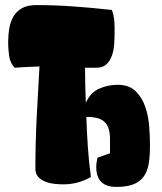

<svg xmlns="http://www.w3.org/2000/svg" viewBox="-20 -724 637 754"><path d="M430 -594Q430 -575 428.5 -551.5Q427 -528 420 -507Q413 -486 398.5 -472Q384 -458 358 -458H314Q314 -390 317 -322H318Q335 -360 369 -375.5Q403 -391 442 -391Q487 -391 512.5 -366Q538 -341 550.5 -304.5Q563 -268 566 -226.5Q569 -185 569 -152Q569 -114 564.5 -84Q560 -54 546 -33Q532 -12 506 -1Q480 10 437 10Q358 10 358 -68Q358 -85 363 -105L412 -122Q412 -153 412 -179Q412 -205 404.5 -224.5Q397 -244 377.5 -254.5Q358 -265 319 -265Q321 -205 325 -146.5Q329 -88 337 -29Q287 0 228 0Q213 0 194 -2Q175 -4 158.5 -10.5Q142 -17 130.5 -29Q119 -41 119 -61Q119 -162 124 -262Q129 -362 135 -463Q111 -462 86.5 -461Q62 -460 38 -458Q20 -475 16 -504Q12 -533 12 -556Q12 -586 16.5 -612.5Q21 -639 33 -659.5Q45 -680 66.5 -692Q88 -704 123 -704Q198 -704 271.5 -698.5Q345 -693 419 -685Q423 -676 425.5 -664.5Q428 -653 429 -640.5Q430 -628 430 -616Q430 -604 430 -594Z"/></svg>

Font: Chela One Cyrilic
Style: Regular
Weight: 400
Designer: Miguel Hernandez
Foundry: LatinoType
Version: Version 1.001